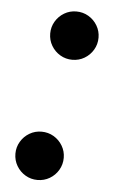

<svg xmlns="http://www.w3.org/2000/svg" viewBox="-45 -560 358 601"><g transform="rotate(5 134.5 -260.0)"><path d="M95.2 -452.6Q95.2 -473.1 105.5 -490.5Q115.7 -507.8 133.1 -518.1Q150.4 -528.3 170.9 -528.3Q191.9 -528.3 209.2 -518.1Q226.6 -507.8 236.8 -490.5Q247.1 -473.1 247.1 -452.6Q247.1 -431.6 236.8 -414.3Q226.6 -397 209.2 -386.7Q191.9 -376.5 170.9 -376.5Q150.4 -376.5 133.1 -386.7Q115.7 -397 105.5 -414.3Q95.2 -431.6 95.2 -452.6ZM19.5 -68.4Q19.5 -88.9 29.8 -106.2Q40 -123.5 57.4 -133.8Q74.7 -144 95.2 -144Q116.2 -144 133.5 -133.8Q150.9 -123.5 161.1 -106.2Q171.4 -88.9 171.4 -68.4Q171.4 -47.4 161.1 -30Q150.9 -12.7 133.5 -2.4Q116.2 7.8 95.2 7.8Q74.7 7.8 57.4 -2.4Q40 -12.7 29.8 -30Q19.5 -47.4 19.5 -68.4Z"/></g></svg>

Font: Reddit Sans Chocolate SemiBold
Style: Italic
Weight: 600
Italic angle: -11.25°
Designer: Stephen Hutchings
Version: Version 1.013